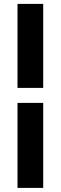

<svg xmlns="http://www.w3.org/2000/svg" viewBox="-20 -730 304 960"><path d="M196 -710.5V-290.5H67.5V-710.5ZM196 -215.5V209.5H67.5V-215.5Z"/></svg>

Font: Anek Malayalam
Style: Bold
Weight: 700
Version: Version 1.003